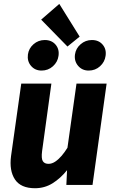

<svg xmlns="http://www.w3.org/2000/svg" viewBox="-20 -970 602 1007"><path d="M163.6 17.2Q89 17.2 58.4 -28.9Q27.9 -75 37.9 -151.3L91.5 -531.6H249.5L200.8 -177.5Q195.7 -138.4 204.7 -124.6Q213.6 -110.7 234.3 -110.7Q252.3 -110.7 269.8 -122.4Q287.2 -134.1 303.5 -153.1Q319.7 -172.2 333.8 -195.1L381.2 -531.6H539.2L465.2 0H328L331.7 -77.5Q297.3 -34.6 255.7 -8.7Q214 17.2 163.6 17.2ZM462.2 -760.1Q497.9 -760.1 518.4 -735.9Q539 -711.8 533.7 -676.7Q529.4 -644.9 504.6 -622.4Q479.8 -599.9 445 -599.9Q410.9 -599.9 389.8 -624.6Q368.6 -649.3 373.2 -684Q377.5 -716.2 403 -738.1Q428.4 -760.1 462.2 -760.1ZM215 -760.1Q250.8 -760.1 271.5 -735.9Q292.1 -711.8 286.8 -676.7Q282.5 -644.9 257.6 -622.4Q232.6 -599.9 197.9 -599.9Q163.5 -599.9 142.6 -624.6Q121.8 -649.3 126.4 -684Q130.7 -716.2 155.8 -738.1Q181 -760.1 215 -760.1ZM195.9 -867 291 -949.5 397.8 -777.9 333.8 -726Z"/></svg>

Font: Fira Sans Variable
Style: Italic
Weight: 397
Italic angle: -8°
Designer: Carrois Corporate & Edenspiekermann AG
Foundry: Carrois Corporate GbR & Edenspiekermann AG
Version: Version 4.202